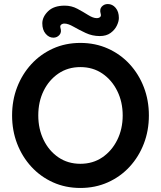

<svg xmlns="http://www.w3.org/2000/svg" viewBox="-20 -923 799 953"><path d="M719 -350Q719 -275 694 -210Q669 -145 623.5 -95.5Q578 -46 515.5 -18Q453 10 379 10Q305 10 243 -18Q181 -46 135.5 -95.5Q90 -145 65 -210Q40 -275 40 -350Q40 -425 65 -490Q90 -555 135.5 -604.5Q181 -654 243 -682Q305 -710 379 -710Q453 -710 515.5 -682Q578 -654 623.5 -604.5Q669 -555 694 -490Q719 -425 719 -350ZM589 -350Q589 -417 562 -471.5Q535 -526 488 -558Q441 -590 379 -590Q317 -590 270 -558Q223 -526 196.5 -472Q170 -418 170 -350Q170 -283 196.5 -228.5Q223 -174 270 -142Q317 -110 379 -110Q441 -110 488 -142Q535 -174 562 -228.5Q589 -283 589 -350ZM245 -736Q223 -736 206.5 -755.5Q190 -775 190 -807Q190 -839 218.5 -867Q247 -895 301 -895Q335 -895 364 -879.5Q393 -864 417.5 -848.5Q442 -833 460 -833Q471 -833 477 -838.5Q483 -844 480 -854Q473 -877 485 -890Q497 -903 515 -903Q538 -903 554 -884Q570 -865 570 -834Q570 -817 560 -796Q550 -775 529 -759.5Q508 -744 475 -744Q438 -744 405 -759.5Q372 -775 345 -790.5Q318 -806 300 -806Q290 -806 283.5 -800.5Q277 -795 280 -785Q287 -763 275 -749.5Q263 -736 245 -736Z"/></svg>

Font: zvoove
Style: Bold
Weight: 700
Designer: Vernon Adams (Nunito) & Andrew Paglinawan (Quicksand)
Foundry: zvoove
Version: Version 3.006